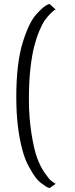

<svg xmlns="http://www.w3.org/2000/svg" viewBox="-20 -770 386 990"><path d="M244 162Q254 170 267 178L235 200Q226 196 222 194.5Q218 193 197.5 178Q177 163 163 144.5Q149 126 128.5 88.5Q108 51 96 5Q64 -111 64 -270Q64 -445 98 -554Q130 -656 168 -697Q207 -740 226 -746L235 -750L267 -721Q258 -718 242 -702Q226 -686 212.5 -667.5Q199 -649 183.5 -612.5Q168 -576 156.5 -531.5Q145 -487 137 -418.5Q129 -350 129 -258Q129 -166 142 -83Q155 0 171.5 44.5Q188 89 210.5 121.5Q233 154 244 162Z"/></svg>

Font: Antic Slab
Style: Regular
Weight: 400
Designer: Santiago Orozco
Foundry: Santiago Orozco
Version: Version 001.001